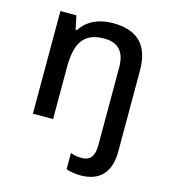

<svg xmlns="http://www.w3.org/2000/svg" viewBox="-116 -642 862 974"><g transform="rotate(15 315.0 -154.5)"><path d="M397 240C505 240 551 174 551 74V-352C551 -490 482 -549 356 -549C287 -549 224 -523 189 -467H182L167 -539H83V0H189V-273C189 -395 224 -462 335 -462C409 -462 445 -421 445 -340V69C445 135 417 153 380 153C357 153 339 149 321 143V228C339 235 366 240 397 240Z"/></g></svg>

Font: Noto Sans Bassa Vah Medium
Style: Regular
Weight: 500
Designer: Monotype Design Team
Foundry: Monotype Imaging Inc.
Version: Version 2.002